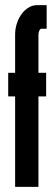

<svg xmlns="http://www.w3.org/2000/svg" viewBox="-20 -731 218 749"><path d="M39 -2V-355H12V-447H39V-597Q39 -619 46 -640Q53 -661 64.5 -676.5Q76 -692 91.5 -701.5Q107 -711 125 -711H162V-619H142Q137 -619 133.5 -611.5Q130 -604 130 -597V-447H160V-355H130V-2Z"/></svg>

Font: Fundamental  Brigade Condensed
Style: Regular
Weight: 400
Width: 3
Designer: Peter Wiegel, original typeface by Carl Albert Fahrenwaldt 1901
Foundry: Peter Wiegel
Version: Version 0.000 2012 initial release